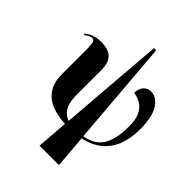

<svg xmlns="http://www.w3.org/2000/svg" viewBox="-272 -899 1266 1266"><g transform="rotate(45 361.0 -265.5)"><path d="M329 229 346 9Q277 6 221.5 -15.5Q166 -37 133 -84Q100 -131 100 -210V-440Q100 -489 93.5 -504Q87 -519 72 -519Q52 -519 21 -494L15 -502Q40 -523 68.5 -533Q97 -543 134 -543Q170 -543 199.5 -532.5Q229 -522 247 -493.5Q265 -465 265 -411V-180Q265 -109 287.5 -72Q310 -35 349 -22L408 -760H428L489 -19Q580 -34 618.5 -97Q657 -160 657 -280Q657 -346 637 -383.5Q617 -421 586.5 -437.5Q556 -454 524 -458Q525 -501 545.5 -522.5Q566 -544 598 -544Q648 -544 685 -488.5Q722 -433 722 -313Q722 -235 698.5 -171Q675 -107 624 -63Q573 -19 491 -1L510 229Z"/></g></svg>

Font: Noto Serif Display SemiCondensed ExtraBold
Style: Regular
Weight: 800
Width: 4
Designer: Monotype Design Team
Foundry: Monotype Imaging Inc.
Version: Version 2.009